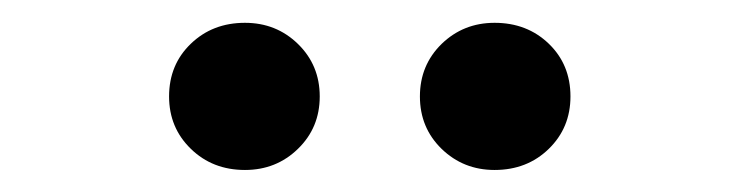

<svg xmlns="http://www.w3.org/2000/svg" viewBox="-20 -811 655 170"><path d="M129.7 -725.6Q129.7 -753.8 149 -772.3Q168.2 -790.8 196.9 -790.8Q224.6 -790.8 243.8 -772.1Q263.1 -753.3 263.1 -725.6Q263.1 -697.9 243.8 -679.2Q224.6 -660.5 196.9 -660.5Q168.2 -660.5 149 -679.2Q129.7 -697.9 129.7 -725.6ZM351.8 -725.6Q351.8 -753.3 371 -772.1Q390.3 -790.8 417.9 -790.8Q446.7 -790.8 465.9 -772.3Q485.1 -753.8 485.1 -725.6Q485.1 -697.9 465.9 -679.2Q446.7 -660.5 417.9 -660.5Q390.3 -660.5 371 -679.2Q351.8 -697.9 351.8 -725.6Z"/></svg>

Font: Fira Code Fixed Medium
Style: Regular
Weight: 500
Monospace: yes
Designer: Carrois Corporate, Edenspiekermann AG, Nikita Prokopov
Foundry: Carrois Corporate, Edenspiekermann AG, Nikita Prokopov
Version: Version 5.002